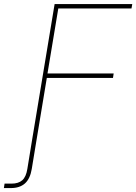

<svg xmlns="http://www.w3.org/2000/svg" viewBox="-91 -748 690 972"><path d="M-71.3 204.1 -67.9 181.6Q-58.6 181.6 -48.8 181.6Q-39.1 181.6 -32.7 181.6Q2.4 181.6 21.7 164.6Q41 147.5 47.4 107.4L75.2 -62.5H97.7L69.8 107.4Q61.5 157.2 35.2 180.7Q8.8 204.1 -36.1 204.1Q-42.5 204.1 -52.7 204.1Q-63 204.1 -71.3 204.1ZM64.9 0 185.5 -727.5H578.6L574.7 -705.1H204.1L149.4 -376H484.4L481 -353.5H146L87.4 0Z"/></svg>

Font: Inter 16pt Thin
Style: Italic
Weight: 250
Italic angle: -9.3988°
Version: Version 4.001;git-66647c0bb